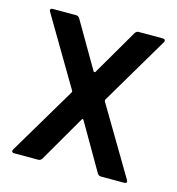

<svg xmlns="http://www.w3.org/2000/svg" viewBox="-83 -581 603 654"><g transform="rotate(15 218.5 -254.5)"><path d="M160 -257 18 -497Q16 -501 16 -503Q16 -509 25 -509H107Q114 -509 119 -502L214 -339Q215 -338 217 -338Q219 -338 220 -339L315 -502Q320 -509 327 -509H412Q418 -509 420 -505.5Q422 -502 419 -497L277 -257Q276 -254 277 -251L419 -12Q421 -8 421 -6Q421 0 412 0H330Q323 0 318 -7L223 -171Q222 -173 220 -173Q218 -173 217 -171L122 -7Q117 0 110 0H25Q19 0 17 -3.5Q15 -7 18 -12L160 -251Q162 -254 160 -257Z"/></g></svg>

Font: Barlow Semi Condensed Medium
Style: Regular
Weight: 500
Width: 4
Designer: Jeremy Tribby
Foundry: Tribby Type
Version: Version 1.422; ttfautohint (v1.8)